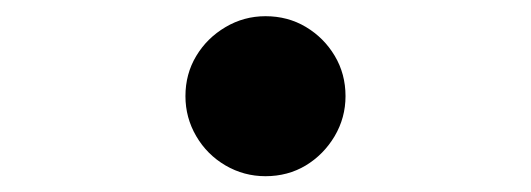

<svg xmlns="http://www.w3.org/2000/svg" viewBox="-20 -211 672 243"><path d="M316 12Q288.7 12 265.4 -1.6Q242 -15.3 228.4 -38.6Q214.7 -62 214.7 -89.3Q214.7 -117.5 228.4 -140.2Q242 -162.9 265.4 -176.7Q288.7 -190.5 316 -190.5Q344.3 -190.5 367.1 -176.9Q390 -163.2 403.6 -140.4Q417.3 -117.5 417.3 -89.3Q417.3 -62 403.5 -38.6Q389.6 -15.3 367 -1.6Q344.3 12 316 12Z"/></svg>

Font: Atkinson Hyperlegible Mono ExtraLight
Style: Regular
Weight: 200
Monospace: yes
Designer: Elliott Scott, Megan Eiswerth, Linus Boman, Theodore Petrosky, Letters from Sweden
Foundry: Applied Design Works, Letters from Sweden
Version: Version 2.001